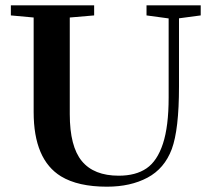

<svg xmlns="http://www.w3.org/2000/svg" viewBox="-20 -683 789 716"><path d="M378.9 13.2Q271 13.2 207.5 -25.4Q105.5 -87.9 105.5 -265.1V-617.7L20.5 -625.5V-663.1H331.1V-625.5L240.2 -617.7V-257.3Q240.2 -136.7 285.2 -82.3Q330.1 -27.8 422.9 -27.8Q486.3 -27.8 526.4 -55.2Q566.4 -82.5 587.6 -147.2Q608.9 -211.9 608.9 -319.3V-614.3L526.4 -625.5V-663.1H728.5V-625.5L647.5 -614.7V-360.4Q647.5 -199.7 620.6 -127Q593.3 -54.2 530 -20.5Q466.8 13.2 378.9 13.2Z"/></svg>

Font: Elstob 8pt SemiBold
Style: Regular
Weight: 600
Designer: Peter S. Baker
Version: Version 1.015